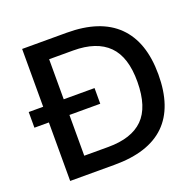

<svg xmlns="http://www.w3.org/2000/svg" viewBox="-131 -897 1060 1036"><g transform="rotate(-20 399.0 -379.0)"><path d="M356 -758Q548 -758 646 -661.5Q744 -565 744 -378Q744 0 356 0H100V-336H17V-426H100V-758ZM624 -378Q625 -521 557.5 -588.5Q490 -656 356 -656H218V-426H395V-336H218V-102H356Q490 -102 556.5 -168Q623 -234 624 -378Z"/></g></svg>

Font: Biryani DemiBold
Style: Regular
Weight: 600
Designer: Dan Reynolds and Mathieu Réguer
Foundry: Dan Reynolds and Mathieu Réguer
Version: Version 1.003;PS 001.003;hotconv 1.0.70;makeotf.lib2.5.58329